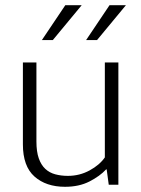

<svg xmlns="http://www.w3.org/2000/svg" viewBox="-20 -710 543 738"><path d="M383 -470H435V0H398L390 -59H388Q364 -33 324 -12.5Q284 8 230 8Q157 8 112.5 -31.5Q68 -71 68 -155V-470H120V-166Q120 -127 129 -101.5Q138 -76 154 -61Q170 -46 192.5 -40Q215 -34 241 -34Q286 -34 324.5 -55Q363 -76 383 -105ZM183 -556H141L231 -690H294ZM353 -556H311L401 -690H464Z"/></svg>

Font: Ek Mukta ExtraLight
Style: Regular
Weight: 275
Designer: Girish Dalvi and Yashodeep Gholap
Foundry: Ek Type
Version: Version 2.538;PS 1.002;hotconv 16.6.51;makeotf.lib2.5.65220;